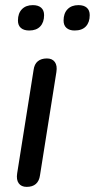

<svg xmlns="http://www.w3.org/2000/svg" viewBox="-20 -722 370 749"><path d="M84 7Q63 7 53 -7Q43 -21 47 -46L111 -449Q114 -472 127.5 -483Q141 -494 163 -494Q184 -494 194 -480Q204 -466 200 -441L136 -38Q133 -16 120 -4.5Q107 7 84 7ZM271 -603Q251 -603 239.5 -613Q228 -623 228 -642Q228 -670 243.5 -686Q259 -702 286 -702Q307 -702 318.5 -692Q330 -682 330 -663Q330 -635 315 -619Q300 -603 271 -603ZM94 -603Q73 -603 61.5 -613Q50 -623 50 -642Q50 -670 65.5 -686Q81 -702 108 -702Q129 -702 140.5 -692Q152 -682 152 -663Q152 -635 137 -619Q122 -603 94 -603Z"/></svg>

Font: Nunito Medium
Style: Italic
Weight: 500
Designer: Vernon Adams
Foundry: Vernon Adams
Version: Version 3.601